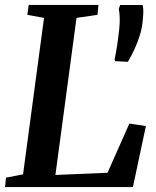

<svg xmlns="http://www.w3.org/2000/svg" viewBox="-24 -763 637 783"><path d="M-3.5 0 0.5 -38.5 70 -52 155.5 -690 87.5 -702.5 93 -743H377.5L373.5 -702.5L288 -690L202 -49.5L414.5 -58.5L503.5 -259L571 -249L518 0ZM497.5 -511 445.5 -513.5 443.5 -521.5Q449 -547.5 453.5 -577Q458 -606.5 462 -642Q465 -670 464.2 -691Q463.5 -712 460.5 -726.5L466 -742.5H557.5Q560.5 -731.5 560.5 -717.8Q560.5 -704 558 -679.5Q556 -651 546.8 -620.8Q537.5 -590.5 524.5 -562.5Q511.5 -534.5 497.5 -511Z"/></svg>

Font: Merriweather 48pt SemiBold
Style: Italic
Weight: 600
Italic angle: -7.8°
Designer: Eben Sorkin
Foundry: Eben Sorkin
Version: Version 2.101